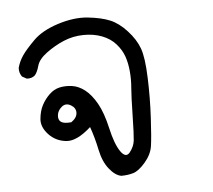

<svg xmlns="http://www.w3.org/2000/svg" viewBox="-40 -298 580 523"><g transform="rotate(-5 250.0 -36.0)"><path d="M271.5 183.6Q254.9 180.7 238.8 160.6Q222.7 140.6 215.8 107.4Q209 74.2 198.2 43.9Q159.2 79.1 130.4 76.2Q101.6 73.2 82.5 52.7Q63.5 32.2 65.4 10.3Q67.4 -11.7 75.7 -27.3Q84 -43 96.7 -55.2Q109.4 -67.4 125 -70.8Q140.6 -74.2 158.7 -71.8Q176.8 -69.3 193.8 -56.2Q210.9 -43 225.6 -17.1Q240.2 8.8 250 52.2Q259.8 95.7 273.9 116.2Q288.1 136.7 299.8 122.1Q311.5 107.4 313.5 90.8Q315.4 74.2 316.4 22Q317.4 -30.3 319.3 -52.7Q321.3 -75.2 319.3 -97.7Q317.4 -120.1 311 -138.7Q304.7 -157.2 290 -173.8Q275.4 -190.4 252.4 -199.2Q229.5 -208 201.2 -207.5Q172.9 -207 147.5 -196.3Q122.1 -185.5 99.6 -168.9Q77.1 -152.3 72.3 -134.8Q67.4 -117.2 60.5 -109.4Q51.8 -101.6 38.1 -102.5L25.4 -109.4Q17.6 -120.1 18.6 -133.8Q23.4 -151.4 33.7 -166.5Q43.9 -181.6 67.9 -205.6Q91.8 -229.5 136.2 -243.7Q180.7 -257.8 217.8 -253.9Q254.9 -250 278.3 -240.2Q301.8 -230.5 323.7 -206.5Q345.7 -182.6 355 -157.2Q364.3 -131.8 366.2 -76.2Q368.2 -20.5 365.2 33.2Q362.3 86.9 358.9 109.9Q355.5 132.8 337.4 153.8Q319.3 174.8 304.2 179.2Q289.1 183.6 271.5 183.6ZM148.4 26.4Q164.1 15.6 164.6 2Q165 -11.7 151.4 -19.5Q137.7 -27.3 126.5 -18.1Q115.2 -8.8 113.8 3.9Q112.3 16.6 120.1 22.5Q127.9 28.3 148.4 26.4Z"/></g></svg>

Font: JasonHandwriting4
Style: Regular
Weight: 400
Version: Version 1.01.21